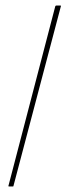

<svg xmlns="http://www.w3.org/2000/svg" viewBox="-20 -675 250 695"><path d="M13 0Q9 0 11 -4L180 -652Q181 -655 184 -655H198Q202 -655 200 -651L29 -3Q29 0 27 0Z"/></svg>

Font: Sofia Sans Extra Condensed Thin
Style: Regular
Weight: 250
Version: Version 4.100